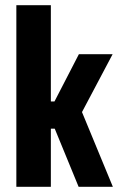

<svg xmlns="http://www.w3.org/2000/svg" viewBox="-20 -720 466 740"><path d="M43 0V-700H176V-329H190L284 -511H414L296 -288L415 0H283L191 -224H176V0Z"/></svg>

Font: Jockey One
Style: Regular
Weight: 400
Designer: TypeTogether
Foundry: TypeTogether
Version: Version 1.002